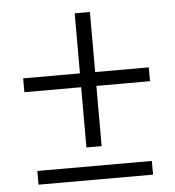

<svg xmlns="http://www.w3.org/2000/svg" viewBox="-47 -663 621 681"><g transform="rotate(-5 264.0 -322.0)"><path d="M243.7 -141.1V-355.5H41.5V-404.8H243.7V-618.7H297.9V-404.8H488.8V-355.5H297.9V-141.1ZM63 -24.4V-73.2H470.7V-24.4Z"/></g></svg>

Font: Roboto Slab LO Light
Style: Regular
Weight: 300
Designer: Google
Version: Version 2.000